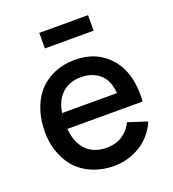

<svg xmlns="http://www.w3.org/2000/svg" viewBox="-142 -882 905 1006"><g transform="rotate(-20 310.5 -379.0)"><path d="M463.5 -774H191.7V-687.5H463.5ZM158.3 -251H578.1C583.3 -342.7 568.8 -426 516.7 -489.6C465.6 -550 399 -578.1 316.7 -578.1C235.4 -578.1 158.3 -546.9 107.3 -485.4C62.5 -429.2 41.7 -354.2 41.7 -276C41.7 -205.2 61.5 -134.4 107.3 -77.1C157.3 -16.7 239.6 15.6 322.9 15.6C374 15.6 427.1 1 470.8 -26C513.5 -52.1 549 -93.8 569.8 -142.7L463.5 -177.1C452.1 -153.1 436.5 -132.3 411.5 -114.6C385.4 -95.8 354.2 -87.5 316.7 -87.5C267.7 -87.5 221.9 -106.3 194.8 -143.8C171.9 -174 161.5 -211.5 158.3 -251ZM316.7 -481.3C363.5 -482.3 409.4 -464.6 436.5 -429.2C456.3 -403.1 463.5 -372.9 466.7 -338.5H160.4C165.6 -370.8 175 -400 194.8 -426C226 -466.7 271.9 -482.3 316.7 -481.3Z"/></g></svg>

Font: Manrope Semibold
Style: Regular
Weight: 600
Width: 4
Designer: Michael Sharanda
Foundry: Michael Sharanda
Version: Version 2.000;PS 002.000;hotconv 1.0.88;makeotf.lib2.5.64775